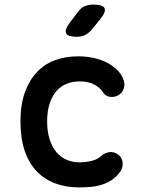

<svg xmlns="http://www.w3.org/2000/svg" viewBox="-20 -805 640 835"><path d="M69 -276Q69 -352 89 -405.5Q109 -459 142.5 -493.5Q176 -528 221.5 -544Q267 -560 318 -560Q359 -560 391.5 -552Q424 -544 448 -531Q472 -518 488.5 -502Q505 -486 513 -468Q525 -443 519 -422Q513 -401 493 -390Q475 -381 457 -384Q439 -387 429 -402Q416 -423 390.5 -437Q365 -451 327 -451Q297 -451 271 -441Q245 -431 226 -409.5Q207 -388 196 -355Q185 -322 185 -277Q185 -232 196 -198.5Q207 -165 225.5 -143Q244 -121 270 -110Q296 -99 325 -99Q352 -99 377.5 -105Q403 -111 421 -127Q436 -141 456.5 -143.5Q477 -146 496 -131Q504 -125 508.5 -115.5Q513 -106 513.5 -95.5Q514 -85 510.5 -73.5Q507 -62 497 -51Q481 -31 461 -19Q441 -7 419 -0.5Q397 6 373 8Q349 10 324 10Q268 10 221.5 -7Q175 -24 141 -58.5Q107 -93 88 -147.5Q69 -202 69 -276ZM314 -645Q275 -645 267.5 -660Q260 -675 284 -707L319 -753Q332 -771 348.5 -778Q365 -785 387 -785Q427 -785 434.5 -769.5Q442 -754 417 -723L378 -675Q365 -660 349.5 -652.5Q334 -645 314 -645Z"/></svg>

Font: Maple Mono SemiBold
Style: Regular
Weight: 600
Monospace: yes
Designer: subframe7536
Version: Version 7.000